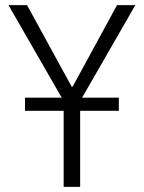

<svg xmlns="http://www.w3.org/2000/svg" viewBox="-20 -725 557 745"><path d="M227 0V-367L239 -312L13 -705H85L258 -389H262L434 -705H505L279 -312L291 -367V0ZM77 -295V-346H441V-295Z"/></svg>

Font: Nunito Sans 7pt Condensed Light
Style: Regular
Weight: 300
Width: 3
Designer: Vernon Adams
Foundry: Vernon Adams
Version: Version 3.101;gftools[0.9.27]